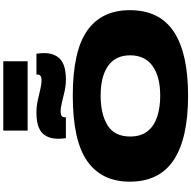

<svg xmlns="http://www.w3.org/2000/svg" viewBox="-18 -1166 1194 1199"><g transform="rotate(-90 579.5 -567.0)"><path d="M581 10Q315 10 179.5 -79.5Q44 -169 44 -354Q44 -529 172 -619.5Q300 -710 581 -710Q859 -710 987 -620Q1115 -530 1115 -354Q1115 -168 980.5 -79Q846 10 581 10ZM581 -164Q699 -164 766 -211.5Q833 -259 833 -352Q833 -443 767 -489.5Q701 -536 581 -536Q465 -536 395.5 -492.5Q326 -449 326 -352Q326 -286 358 -244.5Q390 -203 447.5 -183.5Q505 -164 581 -164ZM316 -753Q314 -766 313 -778Q312 -790 312 -800Q312 -868 350 -902.5Q388 -937 477 -937Q514 -937 550.5 -929Q587 -921 620 -913Q653 -905 677 -905Q693 -905 703 -910.5Q713 -916 713 -930Q713 -935 713 -937H843Q845 -925 846 -913Q847 -901 847 -890Q847 -824 809 -788.5Q771 -753 681 -753Q644 -753 607 -761.5Q570 -770 538 -778Q506 -786 482 -786Q446 -786 446 -761Q446 -759 446 -757.5Q446 -756 446 -753ZM363 -992V-1144H796V-992Z"/></g></svg>

Font: Georama ExtraExtended ExtraBold
Style: Regular
Weight: 800
Width: 8
Designer: Jean-Baptiste Levee
Foundry: Production Type
Version: Version 1.000